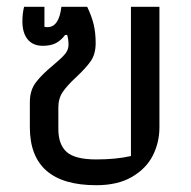

<svg xmlns="http://www.w3.org/2000/svg" viewBox="-20 -536 564 566"><path d="M68 -161V-235Q68 -270 86 -293.5Q104 -317 137 -344Q161 -364 171.5 -376.5Q182 -389 182 -404Q182 -420 178 -433H172Q160 -417 145 -409Q130 -401 106 -401Q77 -401 61.5 -420Q46 -439 46 -473Q46 -496 51 -516H111V-457Q114 -456 120 -456Q154 -456 161 -516H237Q250 -489 256 -464.5Q262 -440 262 -409Q262 -377 248 -356.5Q234 -336 205 -309Q178 -284 165 -265Q152 -246 152 -219V-156Q152 -110 176.5 -88Q201 -66 264 -66Q322 -66 366 -76V-516H450V-161Q450 -116 430.5 -77.5Q411 -39 369 -14.5Q327 10 264 10Q68 10 68 -161Z"/></svg>

Font: Athiti Medium
Style: Regular
Weight: 500
Designer: CadsonDemak Team
Foundry: CadsonDemak
Version: Version 1.032